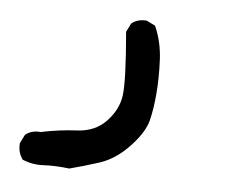

<svg xmlns="http://www.w3.org/2000/svg" viewBox="-36 -66 572 437"><g transform="rotate(5 250.0 152.5)"><path d="M136.7 328.1Q102.5 324.2 77.6 325.7Q52.7 327.1 29.3 317.4Q17.6 301.8 19.5 280.3L29.3 260.7Q43 249 64.5 251Q106.4 242.2 147 240.2Q187.5 238.3 212.9 211.9Q238.3 185.5 243.2 152.8Q248 120.1 238.3 6.8L248 -12.7Q261.7 -24.4 283.2 -22.5L302.7 -12.7Q318.4 22.5 320.3 63.5Q322.3 104.5 319.3 140.1Q316.4 175.8 309.6 203.1Q302.7 230.5 271.5 263.7Q240.2 296.9 203.6 308.6Q167 320.3 136.7 328.1Z"/></g></svg>

Font: JasonHandwriting2
Style: Regular
Weight: 400
Version: Version 1.05.10